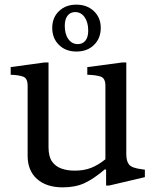

<svg xmlns="http://www.w3.org/2000/svg" viewBox="-20 -797 670 827"><path d="M250 10Q180 10 139.5 -26Q99 -62 99 -126V-428Q99 -460 79.5 -467Q60 -474 26 -475V-508L172 -528H189V-163Q189 -123 204 -101.5Q219 -80 244.5 -71Q270 -62 302 -62Q342 -62 372.5 -74Q403 -86 434 -111V-428Q434 -460 414 -467Q394 -474 356 -475V-508L507 -528H524V-133Q524 -102 536.5 -87.5Q549 -73 591 -68L604 -66V-34L451 2H437V-67H431Q384 -27 344.5 -8.5Q305 10 250 10ZM309 -575Q263 -575 234 -603.5Q205 -632 205 -677Q205 -721 234 -749Q263 -777 309 -777Q355 -777 384.5 -749Q414 -721 414 -677Q414 -632 385 -603.5Q356 -575 309 -575ZM315 -607Q336 -607 348 -622Q360 -637 360 -665Q360 -701 344.5 -723Q329 -745 304 -745Q283 -745 271 -729.5Q259 -714 259 -686Q259 -650 274.5 -628.5Q290 -607 315 -607Z"/></svg>

Font: Hedvig Letters Serif
Style: Regular
Weight: 400
Designer: Alexander Örn & Tor Weibull
Foundry: Kanon Foundry
Version: Version 1.000